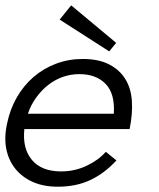

<svg xmlns="http://www.w3.org/2000/svg" viewBox="-29 -686 595 717"><path d="M62 -204.1Q54.2 -131.8 90.1 -88.9Q126 -45.9 199.2 -45.9Q250 -45.9 294.4 -66.9Q338.9 -87.9 366.2 -119.1L405.8 -86.9Q361.8 -39.1 308.8 -13.9Q255.9 11.2 187 11.2Q133.8 11.2 94 -6.3Q54.2 -23.9 28.6 -55.4Q2.9 -86.9 -5.6 -130.4Q-14.2 -173.8 -2 -227.1Q8.8 -278.8 33.9 -322.5Q59.1 -366.2 95.9 -398.2Q132.8 -430.2 179.9 -448Q227.1 -465.8 279.8 -465.8Q337.9 -465.8 377 -446.3Q416 -426.8 438 -392.3Q460 -357.9 463.4 -310.1Q466.8 -262.2 455.1 -204.1ZM396 -261.2Q400.9 -335.9 365.5 -372.6Q330.1 -409.2 267.1 -409.2Q234.9 -409.2 205.3 -398.7Q175.8 -388.2 150.9 -368.7Q126 -349.1 106 -321.5Q85.9 -293.9 75.2 -261.2ZM404.8 -525.9 378.9 -494.1 193.8 -612.8 236.8 -666Z"/></svg>

Font: Anonymous Pro
Style: Italic
Weight: 400
Italic angle: -12°
Monospace: yes
Designer: Mark Simonson
Version: Version 1.003